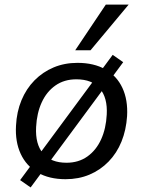

<svg xmlns="http://www.w3.org/2000/svg" viewBox="-20 -775 626 840"><path d="M267 9Q195 9 145 -20Q95 -49 70.5 -102Q46 -155 50 -225Q53 -286 74 -336.5Q95 -387 131 -423.5Q167 -460 214.5 -480Q262 -500 319 -500Q391 -500 441 -471.5Q491 -443 515.5 -390.5Q540 -338 536 -267Q532 -206 511.5 -155.5Q491 -105 455 -68Q419 -31 371.5 -11Q324 9 267 9ZM271 -63Q324 -63 362.5 -90.5Q401 -118 422.5 -165.5Q444 -213 447 -274Q451 -347 417 -387.5Q383 -428 314 -428Q261 -428 222.5 -401Q184 -374 162.5 -327Q141 -280 138 -219Q134 -144 168.5 -103.5Q203 -63 271 -63ZM114 45 68 13 473 -535 519 -503ZM309 -555 443 -755H543L376 -555Z"/></svg>

Font: Nunito Sans 10pt Medium
Style: Italic
Weight: 500
Italic angle: -9°
Designer: Vernon Adams
Foundry: Vernon Adams
Version: Version 3.101;gftools[0.9.27]